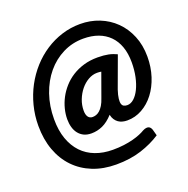

<svg xmlns="http://www.w3.org/2000/svg" viewBox="-141 -826 1057 1081"><g transform="rotate(-20 387.0 -286.0)"><path d="M518 -91.5Q503 -91.5 489.5 -95Q476 -98.5 465 -106.2Q454 -114 446 -126.2Q438 -138.5 434.5 -155.5Q403 -121 370.8 -106.5Q338.5 -92 303.5 -92Q277.5 -92 258.5 -101.2Q239.5 -110.5 226.8 -126.8Q214 -143 207.8 -165.2Q201.5 -187.5 201.5 -213Q201.5 -243.5 209.5 -275.2Q217.5 -307 233.2 -337Q249 -367 272.5 -393.5Q296 -420 327 -439.8Q358 -459.5 396.2 -471Q434.5 -482.5 480.5 -482.5Q500 -482.5 515.8 -481Q531.5 -479.5 545 -476.8Q558.5 -474 570.5 -469.8Q582.5 -465.5 594.5 -460L526 -273.5Q516 -243 513.8 -223.2Q511.5 -203.5 515 -192.2Q518.5 -181 527 -176.8Q535.5 -172.5 547.5 -172.5Q568.5 -172.5 587.5 -189.5Q606.5 -206.5 621 -236Q635.5 -265.5 644 -305.2Q652.5 -345 652.5 -391Q652.5 -444 638 -484.8Q623.5 -525.5 596 -553.2Q568.5 -581 529.5 -595.2Q490.5 -609.5 441 -609.5Q375 -609.5 318.5 -581.2Q262 -553 220.5 -503.2Q179 -453.5 155.5 -385.5Q132 -317.5 132 -238.5Q132 -171.5 150.2 -120.2Q168.5 -69 201.5 -34.2Q234.5 0.5 281.2 18.2Q328 36 385 36Q421 36 451.5 32Q482 28 506.8 21.5Q531.5 15 550.2 7.2Q569 -0.5 581 -8Q593.5 -14.5 602.5 -15.5Q611.5 -16.5 617.8 -13.8Q624 -11 628 -5.2Q632 0.5 634 7L644 43.5Q592.5 77.5 525.8 99Q459 120.5 375.5 120.5Q298 120.5 235.5 95.5Q173 70.5 128.5 24.2Q84 -22 60 -87.5Q36 -153 36 -234Q36 -296 51 -354.2Q66 -412.5 93.2 -463.5Q120.5 -514.5 158.5 -556.8Q196.5 -599 242.8 -629.2Q289 -659.5 342 -676.2Q395 -693 452 -693Q513 -693 566.5 -671.8Q620 -650.5 660 -611.2Q700 -572 723.2 -516Q746.5 -460 746.5 -391Q746.5 -328.5 728.8 -273.8Q711 -219 680 -178.5Q649 -138 607.2 -114.8Q565.5 -91.5 518 -91.5ZM341 -176.5Q351.5 -176.5 362.5 -180.2Q373.5 -184 384.2 -193.5Q395 -203 405 -219.2Q415 -235.5 423 -260L473.5 -400Q467.5 -401 461.2 -401.5Q455 -402 448.5 -402Q421 -402 395.2 -387.2Q369.5 -372.5 349.5 -348Q329.5 -323.5 317.2 -292Q305 -260.5 305 -227Q305 -203 314.2 -189.8Q323.5 -176.5 341 -176.5Z"/></g></svg>

Font: Lato Heavy
Style: Italic
Weight: 800
Italic angle: -7°
Designer: Lukasz Dziedzic
Foundry: tyPoland Lukasz Dziedzic
Version: Version 2.007; 2014-02-27